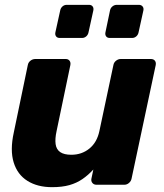

<svg xmlns="http://www.w3.org/2000/svg" viewBox="-20 -764 680 794"><path d="M195 10Q135 10 93.5 -16Q52 -42 36.5 -92.5Q21 -143 37 -216L95 -495Q97 -506 106 -513Q115 -520 126 -520H252Q262 -520 267.5 -513Q273 -506 271 -495L214 -222Q207 -190 210 -168Q213 -146 229 -135Q245 -124 275 -124Q318 -124 349.5 -149.5Q381 -175 391 -222L449 -495Q451 -506 460 -513Q469 -520 479 -520H604Q615 -520 620.5 -513Q626 -506 624 -495L524 -25Q522 -15 513.5 -7.5Q505 0 494 0H379Q368 0 362 -7.5Q356 -15 358 -25L366 -63Q345 -40 321 -23.5Q297 -7 267 1.5Q237 10 195 10ZM434 -607Q424 -607 419 -613.5Q414 -620 416 -630L435 -721Q437 -731 445 -737.5Q453 -744 463 -744H554Q564 -744 569.5 -737.5Q575 -731 573 -721L553 -630Q551 -620 543.5 -613.5Q536 -607 526 -607ZM227 -607Q217 -607 212 -613.5Q207 -620 209 -630L229 -721Q231 -731 238.5 -737.5Q246 -744 256 -744H348Q358 -744 363 -737.5Q368 -731 366 -721L346 -630Q344 -620 336.5 -613.5Q329 -607 319 -607Z"/></svg>

Font: Rubik
Style: Bold Italic
Weight: 700
Italic angle: -12°
Designer: Hubert and Fischer
Foundry: Hubert and Fischer
Version: Version 2.300;gftools[0.9.30]